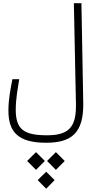

<svg xmlns="http://www.w3.org/2000/svg" viewBox="-20 -713 626 1179"><path d="M262.2 163.6C414.6 163.6 494.6 107.9 491.2 -81.5L480 -693.4H433.6L446.3 -74.7C449.2 64 405.8 117.7 269 117.7C128.9 117.7 76.7 83 76.7 -38.6C76.7 -107.9 89.4 -169.9 98.1 -226.6H56.2C44.9 -167.5 31.7 -105 31.7 -33.7C31.7 95.2 88.9 163.6 262.2 163.6ZM201.2 221.2 146.5 275.4 201.2 330.1 255.4 275.4ZM323.2 221.2 269 275.4 323.2 330.1 377.4 275.4ZM263.7 341.3 211.4 393.1 263.7 445.8 315.4 393.1Z"/></svg>

Font: Cascadia Code PL ExtraLight
Style: Regular
Weight: 200
Monospace: yes
Designer: Aaron Bell
Foundry: Saja Typeworks
Version: Version 2404.023